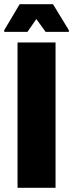

<svg xmlns="http://www.w3.org/2000/svg" viewBox="-43 -889 346 909"><path d="M40 0V-688H220V0ZM-23 -738V-746L50 -869H208L283 -746V-738H173L129 -799L87 -738Z"/></svg>

Font: Saira Condensed Black
Style: Regular
Weight: 900
Width: 3
Designer: Hector Gatti with collaboration of the Omnibus-Type team
Foundry: Omnibus-Type
Version: Version 1.101